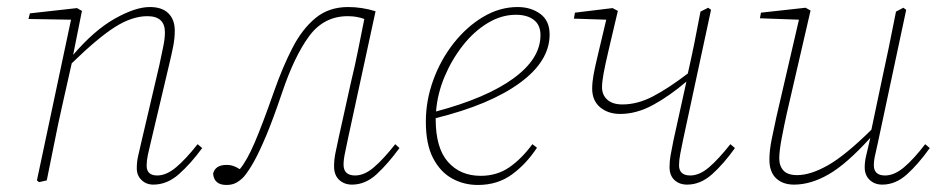

<svg xmlns="http://www.w3.org/2000/svg" viewBox="-20 -513 2671 546"><path d="M416 12Q396 12 382.5 -1Q369 -14 369 -34Q369 -53 372.5 -68Q376 -83 381 -105L433 -327Q439 -356 444 -379.5Q449 -403 449 -421Q449 -467 399 -467Q356 -467 307.5 -436.5Q259 -406 184 -333L157 -213Q145 -160 134.5 -106.5Q124 -53 113 0L91 5L85 0L182 -457L61 -459L65 -475L199 -490L213 -482L188 -357Q248 -427 306.5 -460Q365 -493 406 -493Q441 -493 459 -475Q477 -457 477 -426Q477 -404 472.5 -381Q468 -358 460 -325L408 -105Q404 -89 400.5 -72.5Q397 -56 397 -42Q397 -14 427 -14Q453 -14 480.5 -37Q508 -60 542 -103L555 -92Q522 -47 488.5 -17.5Q455 12 416 12Z M624 13Q589 13 586 -19Q592 -44 624 -44Q636 -44 645 -40.5Q654 -37 660 -33L662 -32Q682 -56 704 -107Q726 -158 760 -255Q784 -323 811.5 -376.5Q839 -430 877 -461.5Q915 -493 970 -493Q1009 -493 1048 -481L970 -121Q966 -100 961.5 -80Q957 -60 957 -45Q957 -14 990 -14Q1016 -14 1043 -37Q1070 -60 1104 -103L1116 -92Q1083 -47 1051 -17.5Q1019 12 981 12Q959 12 944.5 -1.5Q930 -15 930 -40Q930 -58 933.5 -76Q937 -94 943 -121L978 -279Q989 -324 998 -369Q1007 -414 1016 -459Q995 -467 969 -467Q901 -467 859 -410Q817 -353 782 -249Q757 -175 737.5 -128.5Q718 -82 703 -55Q688 -28 674 -11Q665 -1 653 6Q641 13 624 13Z M1447 -471Q1406 -471 1367 -447.5Q1328 -424 1296.5 -384Q1265 -344 1244.5 -295.5Q1224 -247 1220 -196Q1363 -234 1440 -290Q1517 -346 1517 -413Q1517 -442 1498 -456.5Q1479 -471 1447 -471ZM1339 13Q1299 13 1265.5 -5.5Q1232 -24 1211.5 -63.5Q1191 -103 1191 -167Q1191 -227 1212 -285Q1233 -343 1270 -390Q1307 -437 1354 -465Q1401 -493 1452 -493Q1490 -493 1516.5 -473.5Q1543 -454 1543 -415Q1543 -339 1458 -277Q1373 -215 1219 -177V-174Q1219 -92 1254 -52.5Q1289 -13 1347 -13Q1393 -13 1428 -37Q1463 -61 1494 -103L1507 -93Q1477 -47 1436 -17Q1395 13 1339 13Z M1934 12Q1912 12 1898 -1Q1884 -14 1884 -38Q1884 -55 1887 -71.5Q1890 -88 1895 -113L1932 -281Q1884 -240 1837 -214.5Q1790 -189 1744 -189Q1709 -189 1686.5 -208Q1664 -227 1664 -261Q1664 -279 1668 -301Q1672 -323 1681 -360Q1690 -397 1704 -457L1612 -460L1615 -477L1722 -490L1737 -482Q1721 -414 1711 -371.5Q1701 -329 1696.5 -304.5Q1692 -280 1692 -265Q1692 -243 1707 -229.5Q1722 -216 1750 -216Q1793 -216 1837 -239Q1881 -262 1936 -304Q1946 -348 1955 -392.5Q1964 -437 1972 -480L1994 -491L2002 -485L1922 -113Q1918 -94 1914.5 -75.5Q1911 -57 1911 -43Q1911 -14 1943 -14Q1969 -14 1996 -37Q2023 -60 2057 -103L2070 -92Q2038 -47 2005 -17.5Q1972 12 1934 12Z M2238 12Q2206 12 2187 -6Q2168 -24 2168 -59Q2168 -85 2174.5 -117Q2181 -149 2188 -181L2252 -457L2141 -461L2144 -477L2271 -491L2285 -483L2218 -193Q2211 -162 2203.5 -123Q2196 -84 2196 -63Q2196 -41 2208 -28Q2220 -15 2247 -15Q2285 -15 2334.5 -43Q2384 -71 2458 -144L2486 -277Q2497 -327 2507.5 -378Q2518 -429 2528 -480L2549 -491L2557 -485L2476 -105Q2473 -90 2469 -73.5Q2465 -57 2465 -43Q2465 -14 2497 -14Q2523 -14 2550.5 -37Q2578 -60 2611 -103L2624 -92Q2592 -47 2559.5 -17.5Q2527 12 2489 12Q2467 12 2453 -1.5Q2439 -15 2439 -37Q2439 -54 2443.5 -72Q2448 -90 2455 -121Q2388 -47 2337 -17.5Q2286 12 2238 12Z"/></svg>

Font: Source Serif 4 SmText ExtraLight
Style: Italic
Weight: 200
Italic angle: -12°
Designer: Frank Grießhammer
Foundry: Adobe
Version: Version 4.005;hotconv 1.1.0;makeotfexe 2.6.0